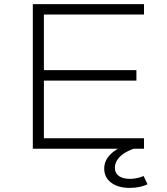

<svg xmlns="http://www.w3.org/2000/svg" viewBox="-20 -725 814 936"><path d="M140 0V-705H682V-654H194V-383H645V-332H194V-51H682V0ZM612 191Q556 191 522 165.5Q488 140 488 97Q488 57 520 26Q552 -5 612 -25L632 0Q603 10 582 24.5Q561 39 550.5 56.5Q540 74 540 93Q540 119 559.5 133Q579 147 614 147Q630 147 647 143.5Q664 140 680 133L699 173Q685 181 662 186Q639 191 612 191Z"/></svg>

Font: Nunito Sans 7pt Expanded ExtraLight
Style: Regular
Weight: 250
Width: 7
Designer: Vernon Adams
Foundry: Vernon Adams
Version: Version 3.101;gftools[0.9.27]